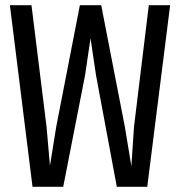

<svg xmlns="http://www.w3.org/2000/svg" viewBox="-20 -718 690 738"><path d="M105 0 18 -698H101L159 -230L172 -81L196 -230L287 -698H369L460 -230L485 -79L495 -230L552 -698H634L546 0H429L349 -429L328 -571L307 -429L223 0Z"/></svg>

Font: Azeret Mono Thin Light
Style: Regular
Weight: 300
Version: Version 1.002